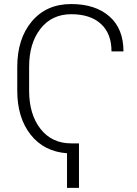

<svg xmlns="http://www.w3.org/2000/svg" viewBox="-20 -741 673 940"><path d="M366.7 178.7H308.1V9.3Q195.3 1 129.9 -81.8Q64.5 -164.6 64.5 -297.4V-413.1Q64.5 -551.8 136 -636.5Q207.5 -721.2 328.6 -721.2Q446.3 -721.2 515.4 -660.9Q584.5 -600.6 584.5 -489.3H525.9Q525.9 -576.7 474.1 -624Q422.4 -671.4 328.6 -671.4Q233.9 -671.4 178.2 -600.3Q122.6 -529.3 122.6 -414.1V-297.4Q122.6 -181.2 178.2 -110.1Q233.9 -39.1 328.6 -39.1H366.7Z"/></svg>

Font: Roboto Web
Style: Light
Weight: 300
Designer: Google
Version: Version 1.200310; 2013